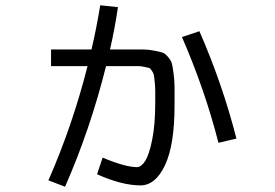

<svg xmlns="http://www.w3.org/2000/svg" viewBox="-20 -663 1040 726"><path d="M734 -545Q821 -346 874 -139L806 -123Q755 -323 668 -523ZM347 -4 368 -67Q454 -31 498 -31Q514 -31 529 -54.5Q544 -78 555.5 -135Q567 -192 567 -273Q567 -306 567 -320Q567 -334 565 -353.5Q563 -373 562 -379Q561 -385 554.5 -395Q548 -405 544 -406Q540 -407 526.5 -410Q513 -413 503.5 -413Q494 -413 471 -413H381Q321 -173 226 43L163 19Q254 -188 311 -413H173V-476H326Q345 -557 359 -643L426 -636Q414 -554 396 -476H463Q501 -476 520.5 -476Q540 -476 563 -471.5Q586 -467 595 -464Q604 -461 615.5 -447.5Q627 -434 630 -422.5Q633 -411 636.5 -384Q640 -357 640 -333Q640 -309 640 -264Q640 -115 604 -38.5Q568 38 511 38Q441 38 347 -4Z"/></svg>

Font: M PLUS 1p
Style: Regular
Weight: 400
Version: Version 1.062